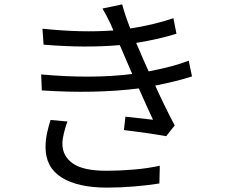

<svg xmlns="http://www.w3.org/2000/svg" viewBox="-20 -816 1040 877"><path d="M211 -268 288 -261Q279 -237 272 -208.5Q265 -180 265 -160Q265 -103 312.5 -69.5Q360 -36 466 -36Q526 -36 591 -41.5Q656 -47 710 -59L708 22Q660 30 595 35.5Q530 41 469 41Q336 41 262 -5Q188 -51 188 -144Q188 -176 195 -208.5Q202 -241 211 -268ZM842 -539 857 -467Q790 -445 689 -425Q734 -326 778 -243L739 -194Q700 -201 647.5 -208.5Q595 -216 546 -222L553 -283Q629 -274 679 -269Q650 -331 614 -412Q411 -387 171 -403L168 -476Q401 -455 584 -478L549 -559Q542 -575 535 -592Q531 -601 527 -610Q370 -596 179 -612L174 -685Q353 -666 498 -677Q494 -686 490 -695Q488 -701 485 -707Q474 -730 465.5 -746Q457 -762 448 -777L538 -796Q552 -744 575 -686Q682 -702 772 -733L786 -662Q707 -637 602 -620L620 -579Q633 -547 659 -490Q775 -512 842 -539Z"/></svg>

Font: Noto Sans CJK KR Regular (TTF)
Style: Regular
Weight: 400
Designer: Ryoko NISHIZUKA 西塚涼子 (kana & ideographs); Paul D. Hunt (Latin, Greek & Cyrillic); Wenlong ZHANG 张文龙 (bopomofo); Sandoll 
Foundry: Adobe Systems Incorporated
Version: Version 1.004;PS 1.004;hotconv 1.0.82;makeotf.lib2.5.63406